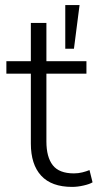

<svg xmlns="http://www.w3.org/2000/svg" viewBox="-20 -725 383 753"><path d="M263 8Q182 8 141.5 -36Q101 -80 101 -162V-436H5V-485H101V-635H162V-485H319V-436H162V-170Q162 -109 187 -77Q212 -45 270 -45Q287 -45 303 -49Q319 -53 331 -58L343 -10Q332 -3 308 2.5Q284 8 263 8ZM236 -534V-705H292L270 -534Z"/></svg>

Font: Nunito Sans Light
Style: Regular
Weight: 300
Designer: Vernon Adams
Foundry: Vernon Adams
Version: Version 3.101; ttfautohint (v1.8.4.7-5d5b);gftools[0.9.27]